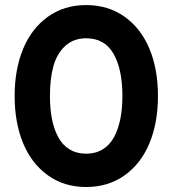

<svg xmlns="http://www.w3.org/2000/svg" viewBox="-20 -731 684 762"><path d="M321.8 -710.9Q409.7 -710.9 474.9 -664.3Q540 -617.7 573.5 -536.6Q606.9 -455.6 606.9 -350.1Q606.9 -244.6 573.5 -163.3Q540 -82 474.9 -35.4Q409.7 11.2 321.8 11.2Q234.4 11.2 169.7 -35.4Q105 -82 71.5 -163.3Q38.1 -244.6 38.1 -350.1Q38.1 -455.1 71.5 -536.4Q105 -617.7 169.7 -664.3Q234.4 -710.9 321.8 -710.9ZM178.2 -350.1Q178.2 -299.3 186.3 -258.5Q194.3 -217.8 211.2 -186.5Q228 -155.3 256.1 -138.2Q284.2 -121.1 321.8 -121.1Q359.4 -121.1 387.5 -138.2Q415.5 -155.3 432.4 -186.5Q449.2 -217.8 457.5 -258.5Q465.8 -299.3 465.8 -350.1Q465.8 -455.6 430.7 -517.3Q395.5 -579.1 321.8 -579.1Q272 -579.1 239 -548.8Q206.1 -518.6 192.1 -468.8Q178.2 -418.9 178.2 -350.1Z"/></svg>

Font: TASA Explorer
Style: Bold
Weight: 700
Designer: Weizhong Zhang
Foundry: Local Remote
Version: Version 1.000;Glyphs 3.1.2 (3151)